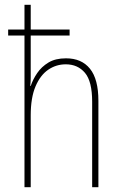

<svg xmlns="http://www.w3.org/2000/svg" viewBox="-20 -780 503 800"><path d="M108 -760V-657H270V-632H108V-493Q108 -470 108 -455Q108 -440 106 -422H108Q117 -449 135 -475.5Q153 -502 182 -519.5Q211 -537 255 -537Q320 -537 355 -493.5Q390 -450 390 -360V0H364V-356Q364 -441 334 -476.5Q304 -512 254 -512Q214 -512 181 -489.5Q148 -467 128 -420Q108 -373 108 -299V0H82V-632H14V-657H82V-760Z"/></svg>

Font: Noto Sans Gurmukhi UI Condensed Thin
Style: Regular
Weight: 100
Width: 3
Designer: Jelle Bosma - Monotype Design Team
Foundry: Monotype Imaging Inc.
Version: Version 2.004; ttfautohint (v1.8.4.7-5d5b)